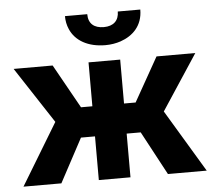

<svg xmlns="http://www.w3.org/2000/svg" viewBox="-52 -800 959 858"><g transform="rotate(-5 427.0 -371.5)"><path d="M562 -196 667 0H841L673 -280L836 -528H662L551 -331H499V-528H357V-331H306L196 -528H21L186 -276L19 0H189L294 -196H357V0H499V-196ZM439 -679C396 -679 370 -700 370 -743H270C270 -722 274 -702 282 -684C305 -630 362 -598 439 -598C464 -598 487 -602 508 -609C563 -628 608 -670 608 -743H507C507 -702 482 -679 439 -679Z"/></g></svg>

Font: Asimov
Style: Regular
Weight: 500
Designer: Google
Version: Version 2.000980; 2014